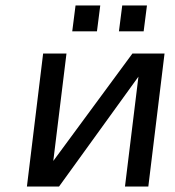

<svg xmlns="http://www.w3.org/2000/svg" viewBox="-20 -679 638 699"><path d="M195 0 484 -400 435 0H520L579 -484H462L174 -93L222 -484H137L78 0ZM333 -565 345 -659H255L243 -565ZM503 -565 515 -659H425L413 -565Z"/></svg>

Font: Gamestation Text
Style: Italic
Weight: 400
Designer: Jonas Hecksher
Foundry: Jonas Hecksher, Playtypeª, e-types AS
Version: Version 1.003